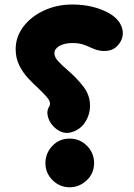

<svg xmlns="http://www.w3.org/2000/svg" viewBox="-20 -750 580 832"><path d="M453.1 -692.4Q492.7 -669.9 506.3 -635.7Q520 -601.6 502.4 -569.8Q481.9 -534.7 446.5 -530Q411.1 -525.4 375 -543Q359.4 -550.8 340.3 -557.1Q321.3 -563.5 293.5 -563.5Q259.8 -563.5 237.8 -551Q215.8 -538.6 215.8 -519.5Q215.8 -502 232.7 -484.1Q249.5 -466.3 274.4 -444.8Q311 -413.6 340.6 -375.7Q370.1 -337.9 370.1 -292.5Q370.1 -250 345.2 -215.3Q325.2 -187.5 289.8 -177Q254.4 -166.5 221.2 -193.4Q196.8 -213.4 188.5 -241.2Q180.2 -269 193.4 -288.6Q196.8 -293.9 196.8 -300.3Q196.8 -313.5 182.9 -329.3Q168.9 -345.2 148.9 -364.7Q126 -385.3 102.5 -410.4Q79.1 -435.5 63.5 -466.8Q47.9 -498 47.9 -536.6Q47.9 -590.3 81.1 -634.3Q114.3 -678.2 170.2 -704.3Q226.1 -730.5 293.5 -730.5Q339.8 -730.5 380.1 -720.7Q420.4 -710.9 453.1 -692.4ZM176.8 -43.5Q176.8 -85.4 206.5 -117.4Q236.3 -149.4 281.7 -149.4Q325.7 -149.4 356.7 -118.4Q387.7 -87.4 387.7 -43.5Q387.7 1.5 355.7 31.5Q323.7 61.5 281.7 61.5Q238.8 61.5 207.8 30.8Q176.8 0 176.8 -43.5Z"/></svg>

Font: Mikhak-FD Black
Style: Regular
Weight: 900
Designer: Amin Abedi
Version: Version 3.2